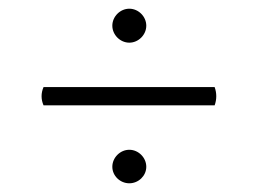

<svg xmlns="http://www.w3.org/2000/svg" viewBox="-20 -572 593 441"><path d="M277 -474C298 -474 316 -492 316 -513C316 -534 298 -552 277 -552C256 -552 238 -534 238 -513C238 -492 256 -474 277 -474ZM80 -372C74 -358 74 -344 80 -330H473C478 -344 478 -358 473 -372ZM277 -151C298 -151 316 -168 316 -189C316 -210 298 -228 277 -228C256 -228 238 -210 238 -189C238 -168 256 -151 277 -151Z"/></svg>

Font: Arima Koshi Light
Style: Regular
Weight: 300
Designer: Joana Correia and Natanael Gama
Foundry: NDISCOVER
Version: Version 1.019;PS 001.019;hotconv 1.0.88;makeotf.lib2.5.64775